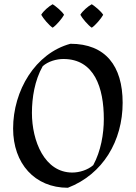

<svg xmlns="http://www.w3.org/2000/svg" viewBox="-20 -873 642 908"><path d="M42 -265C42 -100 144 15 301 15C467 -49 560 -207 560 -387C560 -561 479 -666 313 -666C147 -621 42 -445 42 -265ZM280 -594C427 -594 471 -457 471 -310C471 -240 457 -158 421 -92C395 -69 355 -57 322 -57C190 -57 131 -207 131 -339C131 -411 144 -493 182 -560C208 -583 247 -594 280 -594ZM283 -803C273 -820 243 -844 229 -853C212 -844 184 -820 175 -803C184 -786 212 -753 229 -742C246 -753 274 -786 283 -803ZM468 -803C458 -820 428 -844 414 -853C397 -844 369 -820 360 -803C369 -786 397 -753 414 -742C431 -753 459 -786 468 -803Z"/></svg>

Font: Almendra
Style: Regular
Weight: 400
Designer: Ana Sanfelippo
Foundry: Ana Sanfelippo
Version: Version 1.003